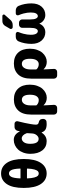

<svg xmlns="http://www.w3.org/2000/svg" viewBox="1193 -2046 1058 3484"><g transform="rotate(-90 1722.0 -304.0)"><path d="M405.3 -336.9Q406.2 -343.8 398.4 -343.8H233.4Q225.6 -343.8 226.6 -336.9Q230.5 -257.8 243.7 -210Q256.8 -162.1 274.4 -146Q292 -129.9 316.4 -129.9Q340.8 -129.9 357.9 -146Q375 -162.1 388.7 -210Q402.3 -257.8 405.3 -336.9ZM226.6 -468.8Q225.6 -460.9 233.4 -460.9H398.4Q406.2 -460.9 405.3 -468.8Q403.3 -529.3 395.5 -570.3Q387.7 -611.3 375 -632.3Q362.3 -653.3 348.6 -661.6Q335 -669.9 316.4 -669.9Q297.9 -669.9 284.2 -661.6Q270.5 -653.3 257.8 -632.8Q245.1 -612.3 237.3 -570.8Q229.5 -529.3 226.6 -468.8ZM53.7 -402.3Q53.7 -606.4 124 -710Q194.3 -813.5 315.9 -813.5Q437.5 -813.5 508.3 -709.5Q579.1 -605.5 579.1 -402.3Q579.1 -199.2 508.3 -92.8Q437.5 13.7 316.4 13.7Q195.3 13.7 124.5 -92.3Q53.7 -198.2 53.7 -402.3Z M901.4 13.7Q796.9 13.7 734.9 -65.4Q672.9 -144.5 672.9 -282.2Q672.9 -350.6 693.8 -408.2Q714.8 -465.8 749.5 -503.4Q784.2 -541 829.6 -562Q875 -583 924.8 -583Q1025.4 -583 1078.1 -475.6Q1079.1 -473.6 1081.1 -473.6Q1083 -473.6 1083 -475.6L1089.8 -512.7Q1094.7 -537.1 1114.3 -553.2Q1133.8 -569.3 1158.2 -569.3H1218.8Q1241.2 -569.3 1254.9 -551.8Q1264.6 -539.1 1264.6 -524.4Q1264.6 -518.6 1263.7 -512.7Q1243.2 -426.8 1233.4 -384.3Q1223.6 -341.8 1212.9 -278.3Q1202.1 -214.8 1202.1 -180.7Q1202.1 -139.6 1237.3 -131.8Q1296.9 -119.1 1302.7 -80.1L1305.7 -62.5Q1306.6 -56.6 1306.6 -50.8Q1306.6 -31.2 1296.9 -14.6Q1284.2 6.8 1259.8 10.7Q1238.3 13.7 1212.9 13.7Q1151.4 13.7 1115.2 -6.8Q1079.1 -27.3 1062.5 -75.2Q1061.5 -78.1 1059.1 -78.1Q1056.6 -78.1 1055.7 -76.2Q999 13.7 901.4 13.7ZM944.3 -131.8Q980.5 -131.8 1009.8 -166Q1039.1 -200.2 1042 -248L1047.9 -337.9Q1048.8 -344.7 1045.9 -351.6Q1011.7 -438.5 952.1 -438.5Q912.1 -438.5 883.3 -399.9Q854.5 -361.3 854.5 -285.2Q854.5 -131.8 944.3 -131.8Z M1442.4 204.1Q1418 204.1 1401.4 187Q1384.8 169.9 1384.8 146.5V-268.6Q1384.8 -423.8 1459.5 -502.4Q1534.2 -581.1 1659.2 -581.1Q1784.2 -581.1 1856 -504.9Q1927.7 -428.7 1927.7 -292Q1927.7 -220.7 1907.7 -161.6Q1887.7 -102.5 1854.5 -64.5Q1821.3 -26.4 1778.8 -5.4Q1736.3 15.6 1691.4 15.6Q1607.4 15.6 1555.7 -41Q1554.7 -42 1553.2 -41.5Q1551.8 -41 1551.8 -39.1Q1561.5 131.8 1561.5 149.4Q1561.5 170.9 1546.9 186.5Q1530.3 204.1 1506.8 204.1ZM1648.4 -129.9Q1690.4 -129.9 1717.8 -168.9Q1745.1 -208 1745.1 -289.1Q1745.1 -436.5 1652.3 -436.5Q1607.4 -436.5 1579.6 -394.5Q1551.8 -352.5 1551.8 -285.2V-179.7Q1551.8 -171.9 1556.6 -167Q1593.8 -129.9 1648.4 -129.9Z M2094.7 204.1Q2070.3 204.1 2053.7 187Q2037.1 169.9 2037.1 146.5V-268.6Q2037.1 -423.8 2111.8 -502.4Q2186.5 -581.1 2311.5 -581.1Q2436.5 -581.1 2508.3 -504.9Q2580.1 -428.7 2580.1 -292Q2580.1 -220.7 2560.1 -161.6Q2540 -102.5 2506.8 -64.5Q2473.6 -26.4 2431.2 -5.4Q2388.7 15.6 2343.8 15.6Q2259.8 15.6 2208 -41Q2207 -42 2205.6 -41.5Q2204.1 -41 2204.1 -39.1Q2213.9 131.8 2213.9 149.4Q2213.9 170.9 2199.2 186.5Q2182.6 204.1 2159.2 204.1ZM2300.8 -129.9Q2342.8 -129.9 2370.1 -168.9Q2397.5 -208 2397.5 -289.1Q2397.5 -436.5 2304.7 -436.5Q2259.8 -436.5 2231.9 -394.5Q2204.1 -352.5 2204.1 -285.2V-179.7Q2204.1 -171.9 2209 -167Q2246.1 -129.9 2300.8 -129.9Z M3191.4 -10.7Q3134.8 -10.7 3089.8 -45.9Q3053.7 -74.2 3038.1 -115.2Q3037.1 -117.2 3035.2 -117.2Q3033.2 -117.2 3032.2 -115.2Q3016.6 -74.2 2981.4 -45.9Q2936.5 -10.7 2878.9 -10.7Q2788.1 -10.7 2728 -78.1Q2668 -145.5 2668 -262.7Q2668 -387.7 2712.9 -495.1Q2722.7 -518.6 2745.1 -532.7Q2767.6 -546.9 2794.9 -546.9H2848.6Q2868.2 -546.9 2878.9 -530.3Q2884.8 -520.5 2884.8 -510.7Q2884.8 -502.9 2880.9 -495.1Q2863.3 -452.1 2851.6 -408.2Q2833 -336.9 2833 -274.4Q2833 -208 2852.1 -177.2Q2871.1 -146.5 2899.4 -146.5Q2925.8 -146.5 2942.4 -179.7Q2959 -212.9 2959 -281.2V-430.7Q2959 -454.1 2976.1 -471.2Q2993.2 -488.3 3016.6 -488.3H3053.7Q3077.1 -488.3 3094.2 -471.2Q3111.3 -454.1 3111.3 -430.7V-281.2Q3111.3 -211.9 3128.4 -179.2Q3145.5 -146.5 3170.9 -146.5Q3200.2 -146.5 3218.8 -177.2Q3237.3 -208 3237.3 -274.4Q3237.3 -336.9 3218.8 -408.2Q3207 -452.1 3188.5 -495.1Q3185.5 -502.9 3185.5 -510.7Q3185.5 -520.5 3190.4 -530.3Q3201.2 -546.9 3220.7 -546.9H3275.4Q3302.7 -546.9 3325.2 -532.7Q3347.7 -518.6 3357.4 -495.1Q3402.3 -387.7 3402.3 -262.7Q3402.3 -145.5 3342.8 -78.1Q3283.2 -10.7 3191.4 -10.7ZM3174.8 -790Q3191.4 -790 3198.2 -774.4Q3201.2 -768.6 3201.2 -763.7Q3201.2 -754.9 3194.3 -747.1L3104.5 -645.5Q3066.4 -602.5 3008.8 -602.5H2970.7Q2951.2 -602.5 2942.4 -619.1Q2937.5 -627 2937.5 -635.3Q2937.5 -643.6 2942.4 -652.3L2994.1 -740.2Q3007.8 -763.7 3031.2 -776.9Q3054.7 -790 3081.1 -790Z"/></g></svg>

Font: Gen Jyuu Gothic Heavy
Style: Bold
Weight: 900
Designer: [Source Han Sans]
Ryoko NISHIZUKA  (kana & ideographs); Paul D. Hunt (Latin, Greek & Cyrillic); Wenlong ZHANG  (bopomofo
Version: Version 1.002.20150607